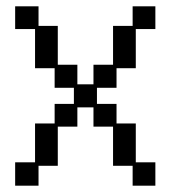

<svg xmlns="http://www.w3.org/2000/svg" viewBox="-20 -560 540 608"><path d="M28 -46H91V-169H153V-231H214V-282H153V-344H91V-468H28V-540H102V-478H163V-355H225V-293H276V-355H338V-478H400V-540H472V-468H410V-344H349V-282H287V-231H349V-169H410V-46H472V28H400V-35H338V-159H276V-220H225V-159H163V-35H102V28H28Z"/></svg>

Font: DotGothic16
Style: Regular
Weight: 400
Designer: Fontworks Inc.
Foundry: Fontworks Inc.
Version: Version 1.100